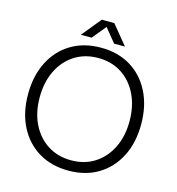

<svg xmlns="http://www.w3.org/2000/svg" viewBox="-127 -989 1025 1115"><g transform="rotate(15 385.0 -431.5)"><path d="M385 17Q283 17 206.5 -29Q130 -75 87.5 -158Q45 -241 45 -352Q45 -463 87.5 -546.5Q130 -630 206.5 -676Q283 -722 385 -722Q488 -722 564 -676Q640 -630 682.5 -546.5Q725 -463 725 -352Q725 -241 682.5 -158Q640 -75 564 -29Q488 17 385 17ZM385 -45Q466 -45 526.5 -84Q587 -123 621 -192Q655 -261 655 -352Q655 -443 621 -512.5Q587 -582 526.5 -621Q466 -660 385 -660Q305 -660 244 -621Q183 -582 149 -512.5Q115 -443 115 -352Q115 -261 149 -192Q183 -123 244 -84Q305 -45 385 -45ZM252 -764 347 -880H422L517 -764H452L367 -868H402L317 -764Z"/></g></svg>

Font: TikTok Sans Light
Style: Regular
Weight: 300
Version: Version 4.000